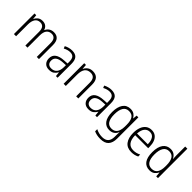

<svg xmlns="http://www.w3.org/2000/svg" viewBox="187 -2081 3509 3509"><g transform="rotate(45 1941.5 -326.0)"><path d="M577 -608Q648 -608 687.5 -564Q727 -520 727 -425V-66H671V-421Q671 -493 643 -526Q615 -559 567 -559Q501 -559 466 -514Q431 -469 431 -379V-66H376V-418Q376 -493 348 -526Q320 -559 272 -559Q204 -559 170 -509Q136 -459 136 -370V-66H80V-598H125L132 -513H136Q154 -552 189.5 -580Q225 -608 282 -608Q336 -608 370.5 -582Q405 -556 418 -510H422Q443 -556 481.5 -582Q520 -608 577 -608Z M1048 -607Q1131 -607 1170 -563Q1209 -519 1209 -424V-66H1166L1157 -153H1155Q1131 -110 1094.5 -83Q1058 -56 993 -56Q922 -56 883.5 -97Q845 -138 845 -205Q845 -285 902.5 -326.5Q960 -368 1070 -374L1154 -379V-418Q1154 -496 1126.5 -528Q1099 -560 1044 -560Q1011 -560 978 -550.5Q945 -541 911 -523L893 -567Q926 -585 966 -596Q1006 -607 1048 -607ZM1076 -332Q903 -322 903 -205Q903 -155 930 -129Q957 -103 1004 -103Q1077 -103 1115 -151Q1153 -199 1154 -283V-336Z M1581 -608Q1660 -608 1702 -563Q1744 -518 1744 -422V-66H1689V-415Q1689 -489 1659.5 -524Q1630 -559 1573 -559Q1421 -559 1421 -358V-66H1365V-598H1410L1417 -506H1421Q1440 -549 1480 -578.5Q1520 -608 1581 -608Z M2067 -607Q2150 -607 2189 -563Q2228 -519 2228 -424V-66H2185L2176 -153H2174Q2150 -110 2113.5 -83Q2077 -56 2012 -56Q1941 -56 1902.5 -97Q1864 -138 1864 -205Q1864 -285 1921.5 -326.5Q1979 -368 2089 -374L2173 -379V-418Q2173 -496 2145.5 -528Q2118 -560 2063 -560Q2030 -560 1997 -550.5Q1964 -541 1930 -523L1912 -567Q1945 -585 1985 -596Q2025 -607 2067 -607ZM2095 -332Q1922 -322 1922 -205Q1922 -155 1949 -129Q1976 -103 2023 -103Q2096 -103 2134 -151Q2172 -199 2173 -283V-336Z M2556 -608Q2613 -608 2649.5 -583.5Q2686 -559 2709 -518H2712L2720 -598H2765V-48Q2765 58 2714 116Q2663 174 2550 174Q2500 174 2460 165.5Q2420 157 2386 141V86Q2421 104 2462.5 115Q2504 126 2551 126Q2632 126 2671 83Q2710 40 2710 -42V-74Q2710 -94 2710.5 -115.5Q2711 -137 2713 -160H2709Q2689 -110 2649 -83Q2609 -56 2550 -56Q2459 -56 2407.5 -125.5Q2356 -195 2356 -328Q2356 -459 2407 -533.5Q2458 -608 2556 -608ZM2563 -559Q2487 -559 2450.5 -498Q2414 -437 2414 -328Q2414 -104 2559 -104Q2615 -104 2648 -131Q2681 -158 2695.5 -204Q2710 -250 2710 -307V-353Q2710 -451 2676.5 -505Q2643 -559 2563 -559Z M3104 -608Q3166 -608 3207.5 -576Q3249 -544 3269.5 -489.5Q3290 -435 3290 -366V-326H2954Q2955 -218 2998 -161.5Q3041 -105 3123 -105Q3164 -105 3197.5 -113.5Q3231 -122 3269 -141V-90Q3235 -73 3199.5 -64.5Q3164 -56 3120 -56Q3009 -56 2953.5 -130Q2898 -204 2898 -329Q2898 -412 2921.5 -475Q2945 -538 2991 -573Q3037 -608 3104 -608ZM3103 -560Q3039 -560 3000.5 -512.5Q2962 -465 2956 -372H3234Q3234 -454 3202.5 -507Q3171 -560 3103 -560Z M3590 -56Q3494 -56 3443.5 -125Q3393 -194 3393 -327Q3393 -464 3446 -536Q3499 -608 3593 -608Q3653 -608 3691 -579Q3729 -550 3747 -509H3751Q3750 -532 3748.5 -556.5Q3747 -581 3747 -601V-826H3803V-66H3758L3751 -156H3747Q3728 -115 3690.5 -85.5Q3653 -56 3590 -56ZM3598 -104Q3677 -104 3712.5 -158.5Q3748 -213 3748 -314V-342Q3748 -447 3713 -503Q3678 -559 3601 -559Q3527 -559 3489 -499Q3451 -439 3451 -326Q3451 -218 3487 -161Q3523 -104 3598 -104Z"/></g></svg>

Font: Noto Sans Malayalam UI SemiCondensed Light
Style: Regular
Weight: 300
Width: 4
Designer: Jelle Bosma - Monotype Design Team
Foundry: Monotype Imaging Inc.
Version: Version 2.104; ttfautohint (v1.8.4.7-5d5b)